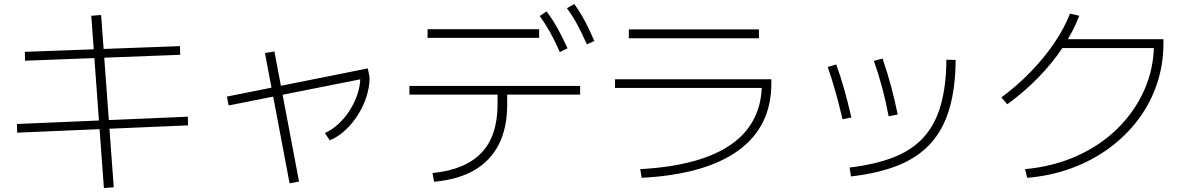

<svg xmlns="http://www.w3.org/2000/svg" viewBox="-20 -875 6040 974"><path d="M507 79 443 -795 493 -799 557 75ZM67 -202 66 -246 933 -283 934 -239ZM107 -567 106 -612 893 -641 894 -597Z M1140 -340 1131 -385 1846 -528 1855 -482ZM1449 55 1324 -606 1372 -614 1497 46ZM1628 -200Q1664 -216 1697 -246.5Q1730 -277 1755 -316.5Q1780 -356 1794 -399.5Q1808 -443 1808 -486L1855 -482Q1855 -434 1839 -384.5Q1823 -335 1795 -291Q1767 -247 1730.5 -213.5Q1694 -180 1653 -163Z M2174 3Q2341 -14 2422.5 -100Q2504 -186 2504 -345V-395H2057V-439H2923V-395H2553V-345Q2553 -227 2511 -143.5Q2469 -60 2387 -12Q2305 36 2182 47ZM2149 -683V-727H2715V-683ZM2820 -611Q2795 -668 2770.5 -711.5Q2746 -755 2718 -794L2753 -817Q2785 -774 2810 -728.5Q2835 -683 2859 -630ZM2957 -650Q2932 -707 2908.5 -750.5Q2885 -794 2856 -833L2893 -855Q2924 -812 2948 -766.5Q2972 -721 2995 -667Z M3228 -17Q3535 -34 3690 -143Q3845 -252 3845 -452L3868 -429H3100V-473H3893V-452Q3893 -233 3725.5 -111.5Q3558 10 3235 27ZM3170 -681V-726H3830V-681Z M4290 -25Q4422 -41 4515.5 -78Q4609 -115 4667 -180Q4725 -245 4752.5 -342Q4780 -439 4781 -572L4828 -571Q4827 -429 4796.5 -324.5Q4766 -220 4702.5 -149Q4639 -78 4538.5 -37Q4438 4 4297 20ZM4254 -270Q4219 -421 4179 -535L4222 -548Q4243 -492 4262 -424.5Q4281 -357 4299 -279ZM4488 -285Q4474 -360 4455 -431Q4436 -502 4413 -566L4457 -578Q4480 -513 4499.5 -440.5Q4519 -368 4534 -294Z M5180 -17Q5322 -30 5441 -83Q5560 -136 5648 -222Q5736 -308 5785 -418.5Q5834 -529 5834 -655L5855 -631H5355V-676H5882V-655Q5882 -547 5849 -449Q5816 -351 5754.5 -269Q5693 -187 5607.5 -124Q5522 -61 5416.5 -22Q5311 17 5191 27ZM5060 -381Q5139 -439 5207 -509Q5275 -579 5327 -655Q5379 -731 5408 -806L5455 -795Q5424 -714 5371 -634Q5318 -554 5246.5 -481Q5175 -408 5090 -346Z"/></svg>

Font: M PLUS 1 Code Light
Style: Regular
Weight: 300
Designer: Coji Morishita
Foundry: UNDERFOREST DESIGN
Version: Version 1.002